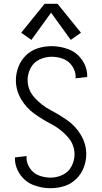

<svg xmlns="http://www.w3.org/2000/svg" viewBox="-20 -987 540 1015"><path d="M146 -776 92 -814 216 -967H284L408 -814L354 -776L250 -920ZM247 8Q201 8 157.5 -8.5Q114 -25 86.5 -64.5Q59 -104 59 -150Q59 -153 59 -155L121 -162L120 -154Q120 -124 138.5 -97Q157 -70 186.5 -59Q216 -48 247 -48Q280 -48 311 -62.5Q342 -77 358 -107.5Q374 -138 374 -171Q374 -224 336.5 -265Q299 -306 252 -330.5Q205 -355 162 -385.5Q119 -416 91.5 -463Q64 -510 64 -563Q64 -599 77.5 -634Q91 -669 118 -695Q145 -721 180.5 -732Q216 -743 253 -743Q299 -743 342.5 -726.5Q386 -710 413.5 -670.5Q441 -631 441 -585Q441 -582 441 -580L379 -573L380 -581Q380 -611 361.5 -638Q343 -665 313.5 -676Q284 -687 253 -687Q220 -687 189 -672.5Q158 -658 142 -627.5Q126 -597 126 -564Q126 -511 163.5 -470Q201 -429 248 -404.5Q295 -380 338 -349.5Q381 -319 408.5 -272Q436 -225 436 -172Q436 -136 422.5 -101Q409 -66 382 -40Q355 -14 319.5 -3Q284 8 247 8Z"/></svg>

Font: Iosevka SS01 Light
Style: Regular
Weight: 300
Monospace: yes
Designer: Belleve Invis
Foundry: Belleve Invis
Version: 2.3.3; ttfautohint (v1.8.3)